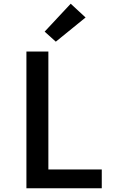

<svg xmlns="http://www.w3.org/2000/svg" viewBox="-20 -1012 640 1032"><path d="M122 0V-735H240V-101H527V0ZM280 -788 220 -842 360 -992 440 -918Z"/></svg>

Font: Iosevka Curly Extended
Style: Bold
Weight: 700
Width: 7
Monospace: yes
Designer: Belleve Invis
Foundry: Belleve Invis
Version: Version 11.1.0; ttfautohint (v1.8.3)